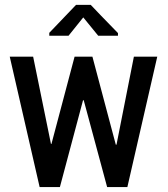

<svg xmlns="http://www.w3.org/2000/svg" viewBox="-20 -758 679 778"><path d="M449.2 -171.9Q450.2 -171.9 452.1 -171.9Q469.7 -260.7 522.5 -528.3Q545.9 -528.3 617.2 -528.3Q586.9 -396.5 496.1 0Q475.6 0 414.1 0Q390.6 -87.9 319.3 -351.6Q318.4 -351.6 316.4 -351.6Q293 -263.7 222.7 0Q202.1 0 140.6 0Q110.4 -131.8 19.5 -528.3Q43.9 -528.3 114.3 -528.3Q132.8 -439.5 186.5 -174.8Q186.5 -174.8 188.5 -174.8Q211.9 -262.7 282.2 -528.3Q300.8 -528.3 354.5 -528.3Q377.9 -439.5 449.2 -171.9ZM458 -624Q458 -621.1 458 -613.3Q437.5 -613.3 377.9 -613.3Q363.3 -631.8 317.4 -687.5Q302.7 -668.9 257.8 -613.3Q238.3 -613.3 179.7 -613.3Q179.7 -616.2 179.7 -625Q207 -653.3 288.1 -738.3Q302.7 -738.3 347.7 -738.3Q375 -709 458 -624Z"/></svg>

Font: Noto Sans Hebrew DECATHLON 
Style: Regular
Weight: 400
Designer: Monotype Design team
Version: Version 1.03 uh